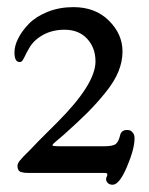

<svg xmlns="http://www.w3.org/2000/svg" viewBox="-20 -778 412 531"><path d="M34.2 -606.4Q20 -606.4 20 -633.3Q20 -651.4 30.5 -672.1Q41 -692.9 60.3 -712.6Q79.6 -732.4 112.1 -745.4Q144.5 -758.3 183.1 -758.3Q243.7 -758.3 281.2 -720.9Q318.8 -683.6 318.8 -635.7Q318.8 -607.9 307.6 -580.3Q296.4 -552.7 272.2 -522.7Q248 -492.7 222.7 -467.3Q197.3 -441.9 155.8 -404.8Q150.4 -399.9 141.6 -392.8Q132.8 -385.7 128.9 -381.8Q125 -377.9 125 -376Q125 -373.5 147.9 -373.5H268.1Q292.5 -373.5 300.3 -379.9Q308.1 -386.2 312 -403.3Q315.4 -418.5 331.1 -418.5Q335 -418.5 338.9 -417.5Q342.8 -416.5 347.4 -410.9Q352.1 -405.3 352.1 -395.5Q352.1 -366.2 331.1 -316.7Q310.1 -267.1 291.5 -267.1Q282.7 -267.1 278.1 -272Q273.4 -276.9 273.4 -282.2Q273.4 -286.1 275.1 -289.1Q276.9 -292 276.9 -294.9Q276.9 -299.8 270 -299.8H56.6Q50.3 -299.8 46.9 -300.3Q43.5 -300.8 38.3 -302.2Q33.2 -303.7 30.8 -308.1Q28.3 -312.5 28.3 -319.3Q28.3 -325.7 34.7 -333.7Q41 -341.8 64 -364.3Q65.4 -366.2 88.6 -389.9Q111.8 -413.6 138.7 -439.9Q244.1 -545.4 244.1 -607.9Q244.1 -646 220.9 -670.9Q197.8 -695.8 158.7 -695.8Q125 -695.8 99.4 -681.6Q73.7 -667.5 61 -645.5Q56.6 -638.2 52.7 -630.6Q48.8 -623 47.1 -619.1Q45.4 -615.2 43.2 -612.1Q41 -608.9 39.1 -607.7Q37.1 -606.4 34.2 -606.4Z"/></svg>

Font: Cooper*
Style: Regular
Weight: 400
Designer: Owen Earl
Foundry: indestructible type*
Version: Version 0.001